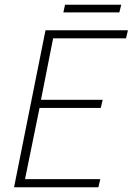

<svg xmlns="http://www.w3.org/2000/svg" viewBox="-20 -786 557 806"><path d="M39 0H393L401 -34H85L146 -333H403L411 -367H152L203 -625H509L517 -659H171ZM246 -734H481L489 -766H253Z"/></svg>

Font: Source Sans Pro Light
Style: Italic
Weight: 300
Italic angle: -11°
Designer: Paul D. Hunt
Foundry: Adobe Systems Incorporated
Version: Version 3.006;hotconv 1.0.111;makeotfexe 2.5.65597